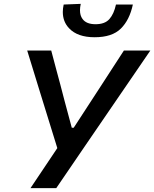

<svg xmlns="http://www.w3.org/2000/svg" viewBox="-20 -975 799 995"><path d="M138 0Q171 -49 205 -100Q239 -151 277 -207.5L182.5 -513Q167 -563.5 153 -609Q139 -654.5 121 -713H245.5Q260.5 -656 271.5 -615Q282.5 -574 292.5 -537Q302 -499.5 314 -454.5L352 -313H362L452.5 -452Q482.5 -498 507.5 -536.5Q532 -574.5 559 -616Q586 -657 622 -713H759Q714.5 -648 666.8 -578.2Q619 -508.5 579 -450L425 -225Q390 -173.5 349.2 -113.8Q308.5 -54 271.5 0ZM470.5 -782Q381.5 -782 338 -828.5Q305.5 -862.5 305.5 -913Q305.5 -931 310 -951.5L398.5 -955Q394.5 -937 394.5 -922Q394.5 -894.5 407.5 -877Q427 -849.5 475 -849.5Q523.5 -849.5 547 -876.2Q570.5 -903 581 -951.5H668.5Q651.5 -871.5 606.2 -826.8Q561 -782 470.5 -782Z"/></svg>

Font: Heraclito Medium
Style: Italic
Weight: 500
Italic angle: -12°
Designer: Kostas Bartsokas (font) & Cristiano Sobral (main changes)
Foundry: Kostas Bartsokas (font) & Cristiano Sobral (main changes)
Version: Version 1.00;July 8, 2020;FontCreator 13.0.0.2655 64-bit